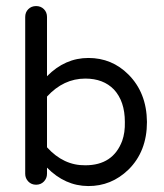

<svg xmlns="http://www.w3.org/2000/svg" viewBox="-20 -608 544 636"><path d="M135.7 -355.5Q195.3 -416 272.9 -416Q350.6 -416 405.3 -361.3Q465.8 -300.8 466.8 -204.1Q466.8 -106.4 405.3 -45.9Q348.6 8.8 272 8.3Q195.3 7.8 135.7 -52.7V-32.2Q135.7 -17.6 125.5 -6.8Q115.2 3.9 99.6 3.9Q84 3.9 73.7 -6.8Q63.5 -17.6 63.5 -32.2V-551.8Q63.5 -567.4 73.7 -577.6Q84 -587.9 99.6 -587.9Q115.2 -587.9 125.5 -577.6Q135.7 -567.4 135.7 -551.8ZM135.7 -120.1Q190.4 -59.6 262.7 -60.5Q354.5 -60.5 384.8 -141.6Q394.5 -168.9 393.6 -204.1Q393.6 -272.5 357.4 -311.5Q322.3 -347.7 262.7 -347.7Q190.4 -347.7 135.7 -288.1Z"/></svg>

Font: NTR
Style: Regular
Weight: 400
Designer: Purushoth Kumar Guthula
Foundry: Silicon Andhra, USA.
Version: Version 1.0.5; ttfautohint (v1.2.25-373a) -l 7 -r 28 -G 50 -